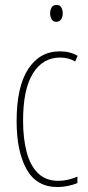

<svg xmlns="http://www.w3.org/2000/svg" viewBox="-20 -744 353 774"><path d="M212 10Q127 10 87 -62Q47 -134 47 -256Q47 -394 93.5 -465.5Q140 -537 221 -537Q262 -537 293 -519L283 -496Q257 -512 222 -512Q153 -512 113 -448.5Q73 -385 73 -257Q73 -186 87.5 -131Q102 -76 133.5 -45.5Q165 -15 215 -15Q253 -15 292 -32V-6Q276 1 254 5.5Q232 10 212 10ZM208 -724Q222 -724 227.5 -713.5Q233 -703 233 -691Q233 -675 226 -665.5Q219 -656 207 -656Q194 -656 188 -666.5Q182 -677 182 -690Q182 -702 187.5 -713Q193 -724 208 -724Z"/></svg>

Font: Noto Sans Lao Looped ExtraCondensed Thin
Style: Regular
Weight: 100
Width: 2
Designer: Mark Frömberg, Ben Mitchell
Foundry: The Fontpad Ltd
Version: Version 1.002; ttfautohint (v1.8.4.7-5d5b)